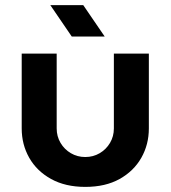

<svg xmlns="http://www.w3.org/2000/svg" viewBox="-20 -720 668 752"><path d="M314 12Q236 12 180 -19Q124 -50 94.5 -102Q65 -154 65 -217V-510H202V-217Q202 -186 217 -160.5Q232 -135 257.5 -120Q283 -105 314 -105Q345 -105 370.5 -120Q396 -135 411 -160.5Q426 -186 426 -217V-510H563V-217Q563 -154 533.5 -102Q504 -50 448.5 -19Q393 12 314 12ZM261 -577 177 -700H306L390 -577Z"/></svg>

Font: MuseoModerno Thin SemiBold
Style: Regular
Weight: 600
Version: Version 1.003